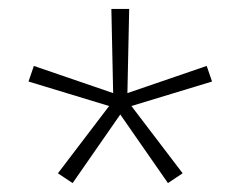

<svg xmlns="http://www.w3.org/2000/svg" viewBox="-20 -836 540 431"><path d="M143 -425 110 -447 225 -598 44 -653 56 -688 234 -627 230 -816H270L266 -627L444 -688L456 -653L275 -598L390 -447L357 -425L250 -579Z"/></svg>

Font: Iosevka Curly Extralight
Style: Regular
Weight: 200
Monospace: yes
Designer: Belleve Invis
Foundry: Belleve Invis
Version: Version 22.1.2; ttfautohint (v1.8.4)